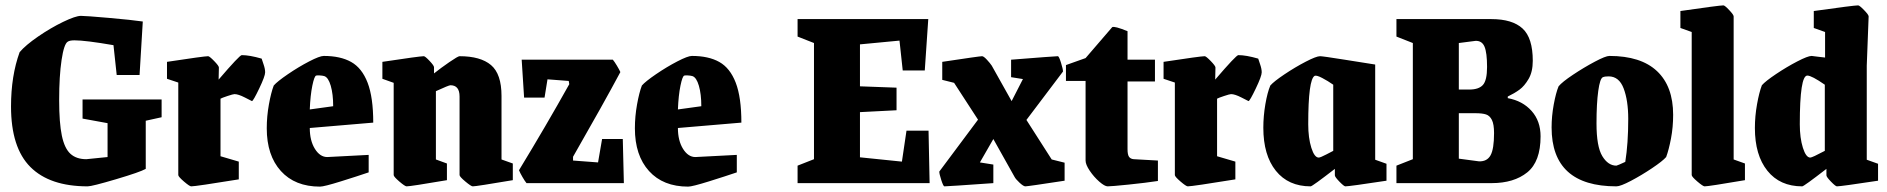

<svg xmlns="http://www.w3.org/2000/svg" viewBox="-20 -681 7018 714"><path d="M21 -285Q21 -399 53 -487Q75 -513 121.5 -545Q168 -577 214.5 -599.5Q261 -622 281 -622Q299 -622 384.5 -614.5Q470 -607 511 -601L499 -402H414L402 -513Q298 -531 257 -531Q239 -531 232 -526Q218 -518 209 -458Q200 -398 200 -309Q200 -224 210 -176.5Q220 -129 242 -109Q264 -89 301 -89L380 -97V-223L287 -240V-311H581V-245L522 -232V-53Q501 -41 411.5 -14.5Q322 12 306 12Q165 12 93 -60Q21 -132 21 -285Z M643 -30V-374L601 -388V-451Q739 -472 754 -472Q759 -472 776.5 -454Q794 -436 794 -430L793 -385Q871 -476 879 -476Q908 -476 953 -463Q954 -459 960 -442Q966 -425 966 -412Q966 -398 944 -352Q922 -306 917 -305Q915 -306 890.5 -318.5Q866 -331 852 -331Q847 -331 826 -324Q805 -317 800 -314V-100L868 -80V-14Q708 12 691 12Q685 12 664 -6Q643 -24 643 -30Z M972 -204Q972 -248 980 -292.5Q988 -337 998 -363Q1011 -378 1050.5 -405Q1090 -432 1129.5 -452.5Q1169 -473 1184 -473Q1246 -473 1286 -450.5Q1326 -428 1347 -373.5Q1368 -319 1368 -225L1132 -205Q1132 -158 1151 -127.5Q1170 -97 1197 -97L1351 -105V-40Q1310 -26 1247.5 -6.5Q1185 13 1170 13Q1077 13 1024.5 -45Q972 -103 972 -204ZM1186 -398Q1179 -400 1169 -400.5Q1159 -401 1156 -400Q1149 -399 1141.5 -362.5Q1134 -326 1132 -274L1219 -286Q1219 -331 1210 -362Q1201 -393 1186 -398Z M1444 -30V-373L1402 -388V-451Q1541 -472 1556 -472Q1561 -472 1577.5 -454.5Q1594 -437 1594 -431V-408Q1619 -428 1651 -450Q1683 -472 1689 -472Q1767 -472 1806 -439Q1845 -406 1845 -324V-88L1887 -73V-11Q1751 12 1738 12Q1732 12 1710.5 -6Q1689 -24 1689 -30V-322Q1689 -364 1655 -364Q1649 -364 1601 -342V-88L1642 -73V-11Q1507 12 1492 12Q1486 12 1465 -6Q1444 -24 1444 -30Z M1910 -48Q2011 -214 2097 -368L2095 -380L2016 -386L2005 -318H1929L1920 -459H2259Q2265 -452 2274 -437Q2283 -422 2287 -413Q2225 -297 2111 -98V-84L2204 -77L2219 -164H2296L2300 0H1938Q1932 -7 1923 -22.5Q1914 -38 1910 -48Z M2341 -204Q2341 -248 2349 -292.5Q2357 -337 2367 -363Q2380 -378 2419.5 -405Q2459 -432 2498.5 -452.5Q2538 -473 2553 -473Q2615 -473 2655 -450.5Q2695 -428 2716 -373.5Q2737 -319 2737 -225L2501 -205Q2501 -158 2520 -127.5Q2539 -97 2566 -97L2720 -105V-40Q2679 -26 2616.5 -6.5Q2554 13 2539 13Q2446 13 2393.5 -45Q2341 -103 2341 -204ZM2555 -398Q2548 -400 2538 -400.5Q2528 -401 2525 -400Q2518 -399 2510.5 -362.5Q2503 -326 2501 -274L2588 -286Q2588 -331 2579 -362Q2570 -393 2555 -398Z M2946 0V-65L3007 -89V-521L2946 -545V-610H3432L3419 -419H3337L3325 -530L3178 -516V-360L3314 -355V-271L3178 -264V-96L3334 -80L3351 -195H3433L3437 0Z M3473 -43 3617 -236 3528 -373 3484 -384V-451Q3623 -472 3632 -472Q3638 -472 3650 -459Q3662 -446 3668 -437L3742 -305L3784 -387L3740 -394V-459Q3904 -472 3914 -472Q3918 -472 3925.5 -448Q3933 -424 3933 -415L3797 -235L3891 -88L3939 -76V-9Q3802 12 3793 12Q3786 12 3771.5 -1.5Q3757 -15 3753 -23L3674 -164L3624 -77L3674 -69V0Q3504 12 3492 12Q3488 12 3480.5 -11Q3473 -34 3473 -43Z M4017 -84V-380H3944V-439L4017 -465L4116 -580Q4124 -585 4173 -565V-459H4275V-378H4173V-126Q4173 -106 4178.5 -98Q4184 -90 4196 -89L4286 -84V-8Q4240 -1 4176.5 5.5Q4113 12 4099 12Q4088 12 4068 -5.5Q4048 -23 4032.5 -46Q4017 -69 4017 -84Z M4349 -30V-374L4307 -388V-451Q4445 -472 4460 -472Q4465 -472 4482.5 -454Q4500 -436 4500 -430L4499 -385Q4577 -476 4585 -476Q4614 -476 4659 -463Q4660 -459 4666 -442Q4672 -425 4672 -412Q4672 -398 4650 -352Q4628 -306 4623 -305Q4621 -306 4596.5 -318.5Q4572 -331 4558 -331Q4553 -331 4532 -324Q4511 -317 4506 -314V-100L4574 -80V-14Q4414 12 4397 12Q4391 12 4370 -6Q4349 -24 4349 -30Z M4678 -206Q4678 -249 4685.5 -293Q4693 -337 4704 -363Q4717 -378 4756.5 -404.5Q4796 -431 4835.5 -451.5Q4875 -472 4889 -472Q4899 -472 4980.5 -459Q5062 -446 5094 -441V-87L5136 -72V-9Q4998 12 4983 12Q4978 12 4961 -5.5Q4944 -23 4944 -29V-53Q4860 12 4854 12Q4771 12 4724.5 -46Q4678 -104 4678 -206ZM4938 -120V-366Q4918 -380 4897 -391Q4876 -402 4869 -399Q4845 -386 4845 -219Q4845 -168 4856.5 -131.5Q4868 -95 4884 -95Q4890 -95 4913 -107Q4936 -119 4938 -120Z M5173 -65 5234 -89V-521L5173 -545V-610H5526Q5604 -610 5642 -575Q5680 -540 5680 -455Q5680 -414 5664.5 -387.5Q5649 -361 5630.5 -347.5Q5612 -334 5587 -322V-316Q5642 -306 5675.5 -268.5Q5709 -231 5709 -174Q5709 -80 5659.5 -40Q5610 0 5527 0H5173ZM5510 -432Q5510 -485 5500.5 -507.5Q5491 -530 5467 -529L5405 -521V-348H5444Q5479 -348 5494.5 -365Q5510 -382 5510 -432ZM5536 -186Q5536 -219 5528 -235Q5520 -251 5506 -255.5Q5492 -260 5467 -260H5405V-91L5480 -81Q5510 -80 5523 -103.5Q5536 -127 5536 -186Z M5750 -207Q5750 -249 5758 -292.5Q5766 -336 5776 -360Q5789 -376 5829.5 -403Q5870 -430 5910.5 -451.5Q5951 -473 5965 -473Q6082 -473 6142 -416.5Q6202 -360 6202 -254Q6202 -208 6194 -166Q6186 -124 6176 -97Q6163 -82 6123.5 -55.5Q6084 -29 6045 -8.5Q6006 12 5991 12Q5750 12 5750 -207ZM6024 -79Q6035 -147 6035 -239Q6035 -307 6018 -352Q6001 -397 5962 -397Q5948 -397 5941 -394Q5930 -390 5923.5 -343Q5917 -296 5917 -222Q5917 -136 5938.5 -100.5Q5960 -65 5991 -65Q5996 -66 6024 -79Z M6271 -30V-562L6229 -577V-640Q6374 -661 6389 -661Q6394 -661 6410.5 -643.5Q6427 -626 6427 -620V-88L6469 -73V-11Q6334 12 6319 12Q6313 12 6292 -6Q6271 -24 6271 -30Z M6506 -205Q6506 -249 6514 -293.5Q6522 -338 6532 -364Q6545 -379 6584.5 -405.5Q6624 -432 6663.5 -452.5Q6703 -473 6717 -473L6741 -470L6767 -467V-562L6725 -577V-640Q6874 -661 6890 -661Q6895 -661 6912 -643.5Q6929 -626 6929 -620L6922 -437V-87L6964 -72V-9Q6826 12 6811 12Q6806 12 6789 -5.5Q6772 -23 6772 -29V-53Q6688 12 6682 12Q6599 12 6552.5 -46Q6506 -104 6506 -205ZM6766 -120V-366Q6717 -400 6701 -400Q6673 -400 6673 -219Q6673 -168 6684.5 -131.5Q6696 -95 6712 -95Q6719 -95 6766 -120Z"/></svg>

Font: Grenze ExtraBold
Style: Regular
Weight: 800
Designer: Renata Polastri
Foundry: Omnibus-Type
Version: Version 1.002; ttfautohint (v1.8)